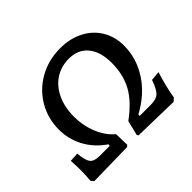

<svg xmlns="http://www.w3.org/2000/svg" viewBox="-147 -856 1066 1066"><g transform="rotate(-45 385.5 -323.0)"><path d="M108 -336Q108 -424 150.5 -496Q193 -568 267 -609.5Q341 -651 433 -651Q508 -651 567.5 -621Q627 -591 660.5 -536Q694 -481 694 -411Q694 -310 637.5 -224Q581 -138 480 -84L479 -73H568Q610 -73 630 -92Q650 -111 669 -166L725 -171Q713 -134 702 -90Q691 -46 686 -12L668 5L398 -1L393 -11L414 -97Q503 -162 540.5 -231Q578 -300 578 -392Q578 -478 538 -527Q498 -576 426 -576Q366 -576 319 -546Q272 -516 245 -459.5Q218 -403 218 -327Q218 -257 244 -194Q270 -131 315 -94L317 -9L308 0L45 5L31 -12Q35 -52 35 -89Q35 -124 32 -167L86 -170Q91 -113 106.5 -93Q122 -73 164 -73H244L245 -84Q178 -130 143 -195.5Q108 -261 108 -336Z"/></g></svg>

Font: Alegreya SC Medium
Style: Italic
Weight: 500
Italic angle: -7°
Designer: Juan Pablo del Peral
Foundry: Huerta Tipografica
Version: Version 2.007; ttfautohint (v1.6)